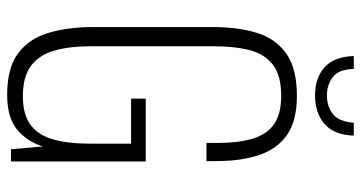

<svg xmlns="http://www.w3.org/2000/svg" viewBox="-262 -760 1033 550"><g transform="rotate(90 255.0 -485.5)"><path d="M252 11Q175 11 133 -20.5Q91 -52 74.5 -108Q58 -164 58 -235V-579Q58 -650 74.5 -704Q91 -758 134 -788.5Q177 -819 255 -819Q326 -819 366.5 -791Q407 -763 424.5 -711Q442 -659 442 -588V-560H390V-591Q390 -651 378 -691.5Q366 -732 337 -753Q308 -774 255 -774Q196 -774 165 -749.5Q134 -725 123.5 -681.5Q113 -638 113 -581V-228Q113 -169 125 -125.5Q137 -82 168 -58Q199 -34 256 -34Q310 -34 339.5 -57Q369 -80 380.5 -123Q392 -166 392 -225V-344H263V-386H443V0H408L400 -91Q385 -44 350.5 -16.5Q316 11 252 11ZM254 -871Q204 -871 173.5 -898Q143 -925 141 -982H178Q179 -939 201 -922Q223 -905 254 -905Q285 -905 307 -922Q329 -939 332 -982H369Q367 -925 335.5 -898Q304 -871 254 -871Z"/></g></svg>

Font: Oswald ExtraLight
Style: Regular
Weight: 250
Designer: Vernon Adams
Foundry: Vernon Adams
Version: Version 4.100; ttfautohint (v1.8.1.43-b0c9)